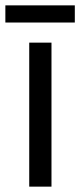

<svg xmlns="http://www.w3.org/2000/svg" viewBox="-38 -696 299 716"><path d="M154 0H71V-537H154ZM241 -676V-612H-18V-676Z"/></svg>

Font: Noto Sans Thai Cond
Style: Regular
Weight: 400
Width: 3
Designer: Monotype Design Team
Foundry: Monotype Imaging Inc.
Version: Version 2.002; ttfautohint (v1.8.4.7-5d5b)